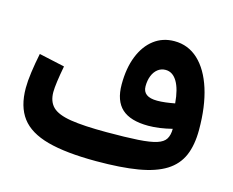

<svg xmlns="http://www.w3.org/2000/svg" viewBox="-91 -761 1078 890"><g transform="rotate(15 448.0 -315.5)"><path d="M740.1 -236.7Q740.1 -206.8 728.7 -188Q717.4 -169.3 686.6 -159.5Q655.9 -149.7 598 -146Q540.1 -142.3 447 -142.3Q337.3 -142.3 274.9 -152.3Q212.4 -162.4 186.8 -187.7Q161.2 -213.1 161.2 -258.6Q161.2 -277.4 165.7 -310.2Q170.2 -342.9 178.3 -385.5L55.1 -412.5Q45.2 -364.4 39.1 -320.2Q33 -276.1 33 -243.6Q33 -155.1 73.1 -101.6Q113.2 -48.2 201.7 -24.1Q290.3 0 435.8 0Q554.3 0 635.6 -13.7Q717 -27.5 766.1 -58.2Q815.3 -89 837.2 -139.5Q859.1 -190.1 859.1 -263.5Q859.1 -375.8 832.8 -458.5Q806.4 -541.2 758.1 -586.3Q709.7 -631.4 643.5 -631.4Q587.3 -631.4 545.6 -599.6Q504 -567.9 481 -510.4Q458 -452.9 458 -374.5Q458 -296 499.2 -258.5Q540.5 -221 626.3 -221Q652.2 -221 680.9 -225Q709.6 -229.1 740.1 -236.7ZM720.4 -353.5Q697.4 -349.1 676.1 -346.5Q654.8 -343.9 636.1 -343.9Q567.2 -343.9 567.2 -395Q567.2 -423.4 576 -445.3Q584.8 -467.2 600.9 -479.7Q616.9 -492.1 638 -492.1Q672.1 -492.1 693.5 -456.5Q714.9 -420.8 720.4 -353.5Z"/></g></svg>

Font: Estedad VF
Style: Regular
Weight: 100
Designer: Amin Abedi
Version: Version 7.3